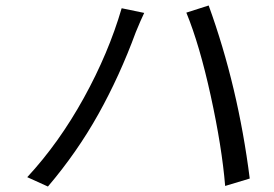

<svg xmlns="http://www.w3.org/2000/svg" viewBox="-20 -688 996 699"><path d="M79.2 -43Q195 -168 285.2 -331.5Q375.4 -495 422.9 -658L505 -641Q492.9 -616.1 474.4 -571Q415.8 -411.6 338.1 -272.4Q260.3 -133.2 154.5 -8.9ZM799.7 -11Q788 -152.7 747.2 -339.1Q706.3 -525.6 658.4 -642L739.7 -668Q846.9 -372.5 889.2 -38Z"/></svg>

Font: Karasuma Gothic
Style: Italic
Weight: 400
Italic angle: -9.39999°
Designer: Rasmus Andersson / Ryoko Nishizuka
Foundry: Genbu
Version: Version 1.00